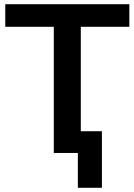

<svg xmlns="http://www.w3.org/2000/svg" viewBox="-20 -725 637 910"><path d="M349 165V0H235V-598H5V-705H593V-598H363V-103H463V165Z"/></svg>

Font: Nunito Sans 12pt ExtraLight
Style: Regular
Weight: 200
Designer: Vernon Adams
Foundry: Vernon Adams
Version: Version 3.101;gftools[0.9.27]